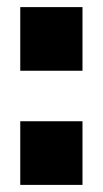

<svg xmlns="http://www.w3.org/2000/svg" viewBox="-20 -520 289 540"><path d="M37 -321H212V-500H37ZM37 0H212V-179H37Z"/></svg>

Font: Aspekta 750
Style: Regular
Weight: 750
Designer: Ivo Dolenc
Version: Version 2.000